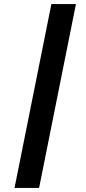

<svg xmlns="http://www.w3.org/2000/svg" viewBox="-20 -780 422 938"><path d="M171 138H51L231 -760H351Z"/></svg>

Font: IBM Plex Sans Condensed
Style: Bold Italic
Weight: 700
Width: 3
Italic angle: -11.31°
Designer: Mike Abbink, Paul van der Laan, Pieter van Rosmalen
Foundry: Bold Monday
Version: Version 3.201